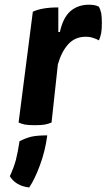

<svg xmlns="http://www.w3.org/2000/svg" viewBox="-20 -538 461 831"><path d="M232.4 -505.9Q195.3 -505.9 168 -501Q140.6 -496.1 122.1 -487.3Q101.6 -327.1 60.5 -7.8Q70.3 -2.9 86.9 1Q103.5 3.9 130.9 3.9Q158.2 3.9 174.8 1Q192.4 -2.9 203.1 -7.8Q211.9 -91.8 230.5 -259.8Q247.1 -316.4 276.4 -347.7Q305.7 -378.9 350.6 -378.9Q369.1 -378.9 382.8 -374Q396.5 -370.1 408.2 -363.3Q414.1 -377 418 -394.5Q420.9 -412.1 420.9 -438.5Q420.9 -463.9 418 -481.4Q414.1 -498 408.2 -508.8Q399.4 -513.7 388.7 -515.6Q377.9 -517.6 364.3 -517.6Q317.4 -517.6 284.2 -489.3Q252 -460 239.3 -399.4Q236.3 -399.4 232.4 -399.4Q232.4 -425.8 232.4 -505.9ZM184.6 47.9Q140.6 47.9 115.2 53.7Q88.9 60.5 64.5 73.2Q57.6 119.1 48.8 154.3Q39.1 189.5 22.5 224.6Q34.2 244.1 54.7 256.8Q74.2 269.5 106.4 273.4Q131.8 235.4 153.3 175.8Q175.8 115.2 184.6 47.9Z"/></svg>

Font: cl
Style: Bold Italic
Weight: 400
Designer: Mitja Miklavcic
Version: Version 7.504; 2011; Build 1022